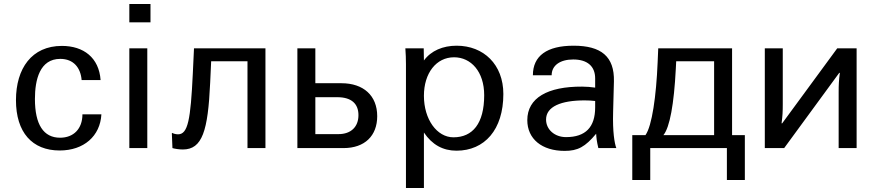

<svg xmlns="http://www.w3.org/2000/svg" viewBox="-20 -742 4392 962"><path d="M60 -240C60 -79 141 12 279 12C400 12 482 -60 488 -169H393C393 -97 349 -52 281 -52C198 -52 155 -118 155 -246C155 -342 179 -447 282 -447C349 -447 384 -402 389 -341H484C476 -453 399 -512 290 -512C139 -512 60 -399 60 -240Z M718 0V-500H628V0ZM628 -630H734V-722H628Z M841 -74 844 0C854 3 876 7 896 7C994 7 1022 -87 1033 -327L1038 -435H1220V0H1310V-500H952L946 -372C935 -143 922 -69 872 -69C860 -69 848 -73 843 -76Z M1670 -255C1740 -255 1776 -223 1776 -165C1776 -106 1738 -70 1676 -70H1560V-255ZM1701 0C1808 0 1870 -62 1870 -160C1870 -263 1801 -325 1691 -325H1560V-500H1470V0Z M2104 -262C2104 -376 2166 -455 2255 -455C2340 -455 2406 -383 2406 -265C2406 -123 2348 -54 2252 -54C2169 -54 2104 -144 2104 -262ZM2104 -78C2145 -17 2199 13 2267 13C2408 13 2502 -92 2502 -271C2502 -419 2403 -513 2268 -513C2199 -513 2140 -488 2104 -439C2104 -460 2103 -491 2103 -500H2011C2013 -474 2014 -447 2014 -421V200H2104Z M2962 -204C2962 -105 2914 -55 2816 -55C2759 -55 2716 -93 2716 -143C2716 -208 2791 -239 2909 -239C2931 -239 2942 -238 2962 -236ZM2622 -140C2622 -46 2695 14 2809 14C2875 14 2912 -6 2967 -72C2968 -52 2970 -33 2978 0H3068C3059 -24 3049 -81 3052 -182L3056 -334C3059 -459 2992 -513 2854 -513C2720 -513 2650 -462 2650 -365H2744C2744 -414 2786 -444 2852 -444C2923 -444 2962 -410 2962 -349V-303C2943 -306 2917 -308 2897 -308C2723 -309 2622 -251 2622 -140Z M3304 -65C3336 -104 3357 -221 3366 -396L3368 -435H3558V-65ZM3148 160H3238V0H3622V160H3712V-65H3648V-500H3278L3275 -429C3268 -261 3247 -111 3214 -65H3148Z M3812 0H3909L4185 -377H4188C4183 -339 4182 -318 4182 -280V0H4272V-500H4175L3899 -124H3896C3901 -162 3902 -183 3902 -220V-500H3812Z"/></svg>

Font: Perun
Style: Regular
Weight: 400
Foundry: Copyright (c) Stefan Peev, Context Ltd, 2016
Version: Version 1.089